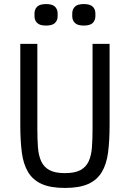

<svg xmlns="http://www.w3.org/2000/svg" viewBox="-20 -914 640 946"><path d="M164 -698V-279Q164 -228 167 -188Q170 -148 183 -119.5Q196 -91 223.5 -76Q251 -61 300 -61Q349 -61 376.5 -76Q404 -91 417 -119.5Q430 -148 433 -188Q436 -228 436 -279V-698H520V-299Q520 -221 512.5 -163Q505 -105 481.5 -66Q458 -27 414.5 -7.5Q371 12 300 12Q229 12 185.5 -7.5Q142 -27 118.5 -66Q95 -105 87.5 -163Q80 -221 80 -299V-698ZM207 -788Q176 -788 163 -801Q150 -814 150 -834V-848Q150 -868 163 -881Q176 -894 207 -894Q238 -894 251 -881Q264 -868 264 -848V-834Q264 -814 251 -801Q238 -788 207 -788ZM393 -788Q362 -788 349 -801Q336 -814 336 -834V-848Q336 -868 349 -881Q362 -894 393 -894Q424 -894 437 -881Q450 -868 450 -848V-834Q450 -814 437 -801Q424 -788 393 -788Z"/></svg>

Font: IBM Plex Mono
Style: Regular
Weight: 400
Monospace: yes
Designer: Mike Abbink, Paul van der Laan, Pieter van Rosmalen
Foundry: Bold Monday
Version: Version 2.3